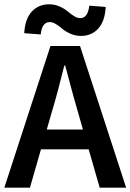

<svg xmlns="http://www.w3.org/2000/svg" viewBox="-22 -866 602 886"><path d="M216.8 -348.1 193.8 -268.1H360.8L337.9 -348.1Q323.7 -394 278.8 -564H274.9Q242.2 -431.6 216.8 -348.1ZM-2 0 210.9 -653.8H347.2L560.1 0H438L387.2 -176.8H167L116.2 0ZM351.1 -700.2Q326.2 -700.2 303.5 -710.2Q280.8 -720.2 266.8 -732.2Q252.9 -744.1 237.1 -754.2Q221.2 -764.2 208 -764.2Q171.4 -764.2 166 -707L89.8 -712.9Q93.3 -777.8 124.3 -812Q155.3 -846.2 205.1 -846.2Q230 -846.2 252.7 -836.2Q275.4 -826.2 289.3 -814.2Q303.2 -802.2 319.1 -792.2Q335 -782.2 348.1 -782.2Q383.3 -782.2 390.1 -839.8L465.8 -834Q462.4 -768.6 431.6 -734.4Q400.9 -700.2 351.1 -700.2Z"/></svg>

Font: Source Sans 3 Semibold
Style: Regular
Weight: 600
Designer: Paul D. Hunt
Foundry: Adobe
Version: Version 3.052;hotconv 1.1.0;makeotfexe 2.6.0